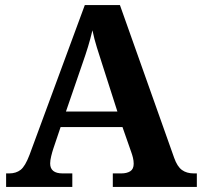

<svg xmlns="http://www.w3.org/2000/svg" viewBox="-20 -734 793 754"><path d="M4 0V-53H16Q43 -53 61 -67Q79 -81 96 -126L313 -714H451L664 -114Q676 -80 694.5 -66.5Q713 -53 741 -53H753V0H423V-53H456Q478 -53 491.5 -61.5Q505 -70 505 -91Q505 -103 502 -115Q499 -127 496 -135L461 -235H218L189 -149Q185 -137 181 -120.5Q177 -104 177 -92Q177 -53 226 -53H264V0ZM239 -296H441L382 -480Q371 -514 360.5 -547.5Q350 -581 343 -615Q335 -581 325.5 -550Q316 -519 304 -485Z"/></svg>

Font: Noto Serif Ethiopic
Style: Bold
Weight: 700
Designer: Monotype Design Team
Foundry: Monotype Imaging Inc.
Version: Version 2.102; ttfautohint (v1.8.4.7-5d5b)